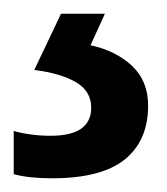

<svg xmlns="http://www.w3.org/2000/svg" viewBox="-20 -20 243 280"><path d="M196 134Q196 185 162 212.5Q128 240 56 240Q22 240 0 234V171Q25 178 54 178Q113 178 113 137Q113 113 91 100Q69 87 30 82L69 0H133L112 46Q149 54 172.5 76Q196 98 196 134Z"/></svg>

Font: Noto Sans Kannada SemiCondensed Medium
Style: Regular
Weight: 500
Width: 4
Designer: Jelle Bosma - Monotype Design Team
Foundry: Monotype Imaging Inc.
Version: Version 2.005; ttfautohint (v1.8.4.7-5d5b)